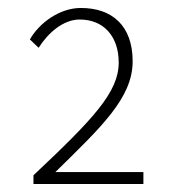

<svg xmlns="http://www.w3.org/2000/svg" viewBox="-20 -913 437 482"><path d="M64 -451H340V-481H119C234 -594 313 -667 313 -759C313 -849 261 -893 183 -893C130 -893 79 -856 55 -814L77 -793C101 -831 139 -864 180 -864C240 -864 278 -822 278 -756C278 -682 215 -615 64 -473Z"/></svg>

Font: Noto Sans T Chinese Thin
Style: Regular
Weight: 100
Designer: Ryoko NISHIZUKA (kana & ideographs); Paul D. Hunt (Latin, Greek & Cyrillic); Wenlong ZHANG (bopomofo); Sandoll Communica
Foundry: Adobe Systems Incorporated
Version: Version 1.000;PS 1;hotconv 1.0.78;makeotf.lib2.5.61930